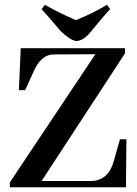

<svg xmlns="http://www.w3.org/2000/svg" viewBox="-20 -789 578 809"><path d="M510.7 0 512.7 -202.1H485.4L459 -108.4Q435.5 -27.3 363.3 -26.4H155.3L506.8 -564.5V-585.9H67.4L59.6 -409.2H85.9L126 -497.1Q156.2 -558.6 205.1 -559.6L381.8 -560.5L21.5 -20.5V0ZM300.8 -616.2Q329.1 -616.2 360.4 -652.3Q367.2 -660.2 382.8 -679.7Q418.9 -723.6 444.3 -751L430.7 -768.6Q370.1 -732.4 299.8 -704.1Q229.5 -734.4 168.9 -768.6L155.3 -750Q172.9 -732.4 235.4 -658.2Q276.4 -619.1 300.8 -616.2Z"/></svg>

Font: Abhaya Libre
Style: Bold
Weight: 700
Designer: Pushpananda Ekanayake, Sol Matas, Pathum Egodawatta
Foundry: Mooniak
Version: Version 1.050 ; ttfautohint (v1.6)